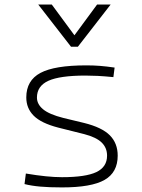

<svg xmlns="http://www.w3.org/2000/svg" viewBox="-20 -815 626 845"><path d="M252.9 9.8Q196.8 9.8 157.7 6.3Q118.7 2.9 87.9 -4.9L93.8 -51.3Q189 -35.2 252.9 -35.2Q356.9 -35.2 404.1 -57.6Q451.2 -80.1 451.2 -129.9Q451.2 -164.6 427.5 -187.7Q403.8 -210.9 351.1 -224.6L236.3 -253.4Q161.1 -272.9 128.4 -305.7Q95.7 -338.4 95.7 -386.2Q95.7 -460.9 158 -494.1Q220.2 -527.3 359.4 -527.3Q391.6 -527.3 419.7 -525.1Q447.8 -522.9 484.4 -517.6L479 -475.6Q439 -479.5 409.9 -481Q380.9 -482.4 356.4 -482.4Q243.7 -482.4 193.1 -459.5Q142.6 -436.5 142.6 -385.7Q142.6 -356.4 169.7 -334Q196.8 -311.5 258.8 -295.9L350.1 -273.9Q428.7 -254.4 463.4 -219.5Q498 -184.6 498 -129.9Q498 -56.2 440.2 -23.2Q382.3 9.8 252.9 9.8ZM292.5 -609.4 148.4 -794.9H208L307.6 -659.7L407.2 -794.9H466.8L322.8 -609.4Z"/></svg>

Font: Caskaydia Cove ExtraLight
Style: Regular
Weight: 200
Monospace: yes
Designer: Aaron Bell
Foundry: Saja Typeworks
Version: Version 4.300; ttfautohint (v1.8.3)